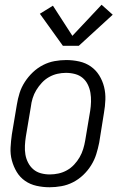

<svg xmlns="http://www.w3.org/2000/svg" viewBox="-20 -781 515 809"><path d="M189 8Q161 8 134 2Q107 -4 85.5 -19Q64 -34 50.5 -56.5Q37 -79 30 -105Q23 -131 24.5 -159Q26 -187 30 -215L51 -340Q55 -365 62.5 -389Q70 -413 84.5 -435.5Q99 -458 118.5 -476.5Q138 -495 161.5 -507Q185 -519 210 -523.5Q235 -528 259 -528Q287 -528 314 -522Q341 -516 362.5 -501Q384 -486 398 -463.5Q412 -441 418.5 -415Q425 -389 424 -361Q423 -333 418 -305L398 -180Q393 -155 385.5 -131Q378 -107 364 -84.5Q350 -62 330.5 -43.5Q311 -25 287.5 -13Q264 -1 238.5 3.5Q213 8 189 8ZM190 -46Q208 -46 226.5 -50Q245 -54 262 -63.5Q279 -73 292.5 -87.5Q306 -102 315.5 -118.5Q325 -135 330.5 -153Q336 -171 339 -189L360 -314Q363 -333 363.5 -352.5Q364 -372 361 -390Q358 -408 350 -424.5Q342 -441 328.5 -452.5Q315 -464 296.5 -469Q278 -474 258 -474Q240 -474 222 -470Q204 -466 187 -456.5Q170 -447 156.5 -432.5Q143 -418 133 -401.5Q123 -385 117.5 -367Q112 -349 110 -331L89 -206Q86 -187 85 -167.5Q84 -148 87 -130Q90 -112 98.5 -95.5Q107 -79 120.5 -67.5Q134 -56 152 -51Q170 -46 190 -46ZM245 -588 148 -723 203 -757 285 -630 408 -761 455 -719 312 -588Z"/></svg>

Font: Iosevka QP Light
Style: Italic
Weight: 300
Italic angle: -9°
Designer: Belleve Invis
Foundry: Belleve Invis
Version: Version 20.0.0; ttfautohint (v1.8.4)